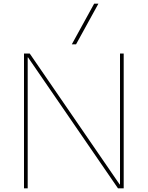

<svg xmlns="http://www.w3.org/2000/svg" viewBox="-20 -1020 800 1040"><path d="M110 -730H141L628 -21H630V-730H650V0H619L132 -709H130V0H110ZM369 -780 490 -1000H513L392 -780Z"/></svg>

Font: Enso Thin
Style: Regular
Weight: 100
Designer: Coji Morishita
Foundry: UNDERFOREST DESIGN
Version: Version 1.000